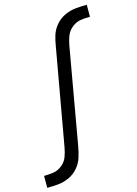

<svg xmlns="http://www.w3.org/2000/svg" viewBox="-153 -849 795 1118"><g transform="rotate(-15 244.0 -290.0)"><path d="M-12 195V123Q16 123 44 119Q72 115 96.5 95.5Q121 76 131 49Q141 22 146 -6L249 -586Q254 -620 264 -652.5Q274 -685 298 -712.5Q322 -740 354.5 -754.5Q387 -769 420 -772Q453 -775 486 -775V-703Q458 -703 430 -699Q402 -695 377.5 -675.5Q353 -656 342.5 -629Q332 -602 327 -574L225 6Q219 40 209 72.5Q199 105 175.5 132.5Q152 160 119.5 174.5Q87 189 54 192Q21 195 -12 195Z"/></g></svg>

Font: Iosevka SS08
Style: Italic
Weight: 400
Italic angle: -10°
Monospace: yes
Designer: Belleve Invis
Foundry: Belleve Invis
Version: 2.1.0; ttfautohint (v1.8.2)